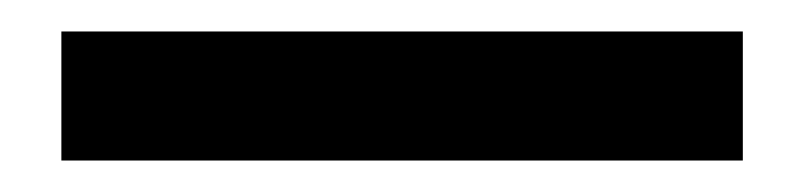

<svg xmlns="http://www.w3.org/2000/svg" viewBox="-20 -20 511 122"><path d="M452 0V82H19V0Z"/></svg>

Font: Quattrocento Sans
Style: Bold
Weight: 700
Designer: Pablo Impallari
Foundry: Pablo Impallari, Igino Marini, Brenda Gallo
Version: Version 2.000